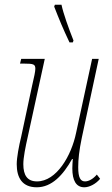

<svg xmlns="http://www.w3.org/2000/svg" viewBox="-20 -786 474 815"><path d="M275 -606H289L292 -614C271 -667 249 -728 241 -766H213L210 -758C231 -704 247 -665 275 -606ZM338 9C358 9 386 -4 405 -27L391 -45C376 -27 357 -16 341 -16C322 -16 312 -31 312 -76C312 -110 316 -147 327 -200L399 -536H371L303 -222C283 -125 220 -16 137 -16C96 -16 79 -42 79 -89C79 -117 88 -162 98 -206L170 -536H70L65 -516H82C123 -516 130 -513 130 -494C130 -483 125 -459 116 -421L70 -206C60 -165 51 -117 51 -89C51 -32 74 9 136 9C200 9 248 -43 286 -111H289C288 -97 287 -83 287 -71C287 -20 303 9 338 9Z"/></svg>

Font: Noto Serif Condensed Thin
Style: Italic
Weight: 100
Width: 3
Italic angle: -12°
Designer: Monotype Design Team
Foundry: Monotype Imaging Inc.
Version: Version 2.013